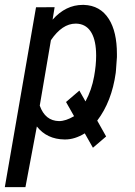

<svg xmlns="http://www.w3.org/2000/svg" viewBox="-43 -558 550 781"><path d="M347.7 -347.7Q345.2 -402.3 324.7 -431.6Q304.2 -460.9 267.1 -461.9Q266.1 -461.9 264.6 -461.9Q210 -461.9 164.1 -394.5L118.7 -128.4Q140.6 -66.4 197.3 -65.4Q224.1 -65.4 258.3 -85.4L225.6 -143.1L279.8 -189.5L304.7 -145.5Q330.1 -192.4 339.8 -247.1Q348.1 -292.5 348.1 -332Q348.1 -339.8 347.7 -347.7ZM427.7 -261.2Q411.6 -145 352.5 -67.4L388.7 -2.9L335 43L301.8 -15.6Q261.2 9.3 222.2 9.3Q220.7 9.3 219.2 9.3Q147.9 8.3 106.9 -43.5L60.5 203.1H-23.4L103.5 -528.3L179.2 -528.8L170.9 -478Q224.1 -538.1 293.5 -538.1Q295.4 -538.1 297.9 -538.1Q364.7 -536.1 399.9 -480.5Q432.6 -428.7 432.6 -338.4Q432.6 -332 432.6 -325.7L428.7 -271.5Z"/></svg>

Font: MAUL Condensed Italic
Style: Condenced Regular Italic
Weight: 400
Italic angle: -12°
Designer: MAUL
Version: Version 1.0; 2020; ttfautohint (v1.8.3)